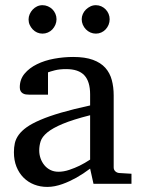

<svg xmlns="http://www.w3.org/2000/svg" viewBox="-20 -716 549 748"><path d="M331.1 -267.1Q263.7 -250 224.1 -233.4Q184.6 -216.8 164.3 -200Q144 -183.1 138.4 -165.8Q132.8 -148.4 132.8 -129.9Q132.8 -114.3 137.9 -99.4Q143.1 -84.5 152.6 -72.8Q162.1 -61 176 -54Q189.9 -46.9 208 -46.9Q228 -46.9 249.8 -54.2Q271.5 -61.5 289.6 -70.3Q310.5 -80.6 331.1 -94.2ZM344.2 0 331.1 -59.1Q304.7 -39.1 276.9 -23.4Q264.6 -16.6 251 -10.3Q237.3 -3.9 222.9 1.2Q208.5 6.3 193.6 9.3Q178.7 12.2 164.1 12.2Q136.7 12.2 113 2.9Q89.4 -6.3 71.8 -23.9Q54.2 -41.5 44.2 -66.4Q34.2 -91.3 34.2 -123Q34.2 -141.6 37.8 -158.2Q41.5 -174.8 52.7 -190.4Q64 -206.1 84.2 -220.5Q104.5 -234.9 137.5 -249Q170.4 -263.2 218 -277.1Q265.6 -291 331.1 -305.2V-348.1Q331.1 -398.4 308.6 -422.6Q286.1 -446.8 237.8 -446.8Q211.4 -446.8 192.9 -441.9Q174.3 -437 167 -434.1V-347.2H94.2Q87.4 -347.2 80.8 -348.1Q74.2 -349.1 68.8 -352.3Q63.5 -355.5 60.3 -361.1Q57.1 -366.7 57.1 -376Q57.1 -406.7 75.7 -429Q94.2 -451.2 124 -465.8Q153.8 -480.5 190.9 -487.3Q228 -494.1 265.1 -494.1Q311.5 -494.1 342 -482.9Q372.6 -471.7 390.4 -451.7Q408.2 -431.6 415.5 -404.3Q422.9 -377 422.9 -344.2V-64Q422.9 -54.7 429 -48.8Q435.1 -43 443.8 -42L492.2 -39.1V0ZM200.2 -641.1Q200.2 -629.9 195.8 -619.6Q191.4 -609.4 184.1 -601.6Q176.8 -593.8 166.7 -589.4Q156.7 -585 145.5 -585Q134.3 -585 124.5 -589.4Q114.7 -593.8 107.4 -601.6Q100.1 -609.4 95.7 -619.1Q91.3 -628.9 91.3 -640.1Q91.3 -650.9 95.7 -660.9Q100.1 -670.9 107.4 -678.7Q114.7 -686.5 124.5 -691.2Q134.3 -695.8 145.5 -695.8Q156.7 -695.8 166.7 -691.4Q176.8 -687 184.1 -679.7Q191.4 -672.4 195.8 -662.4Q200.2 -652.3 200.2 -641.1ZM407.2 -641.1Q407.2 -629.9 403.1 -619.6Q398.9 -609.4 391.6 -601.6Q384.3 -593.8 374.5 -589.4Q364.7 -585 353.5 -585Q342.3 -585 332.3 -589.4Q322.3 -593.8 314.7 -601.6Q307.1 -609.4 302.7 -619.6Q298.3 -629.9 298.3 -641.1Q298.3 -651.4 302.7 -661.4Q307.1 -671.4 314.9 -679Q322.8 -686.5 332.5 -691.2Q342.3 -695.8 353.5 -695.8Q364.7 -695.8 374.5 -691.4Q384.3 -687 391.6 -679.4Q398.9 -671.9 403.1 -661.9Q407.2 -651.9 407.2 -641.1Z"/></svg>

Font: Charis SIL Eur
Style: Regular
Weight: 400
Foundry: SIL International
Version: Version 5.000